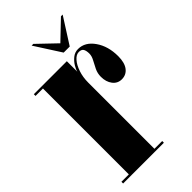

<svg xmlns="http://www.w3.org/2000/svg" viewBox="-211 -734 796 796"><g transform="rotate(-45 187.0 -336.0)"><path d="M10 0V-10H53.5V-513.5H10V-523.5H203.5V-462Q205.5 -472 214.5 -487.2Q223.5 -502.5 238.2 -514.5Q253 -526.5 272 -526.5Q313 -526.5 341 -486.2Q369 -446 369 -387.5Q369 -349.5 353.5 -329.2Q338 -309 312 -309Q287.5 -309 272.5 -328.5Q257.5 -348 257.5 -378Q257.5 -398.5 266.2 -416.2Q275 -434 283.5 -449.8Q292 -465.5 292 -480Q292 -496 286.8 -505.8Q281.5 -515.5 265.5 -515.5Q250 -515.5 235.8 -499.2Q221.5 -483 212.5 -456.2Q203.5 -429.5 203.5 -397.5V-10H249V0ZM219.5 -558 146 -672.5H156L237 -595L318 -672.5H328L255 -558Z"/></g></svg>

Font: Imbue 100pt Black
Style: Regular
Weight: 900
Designer: Tyler Finck
Foundry: Etcetera Type Company
Version: Version 1.102; ttfautohint (v1.8.3)